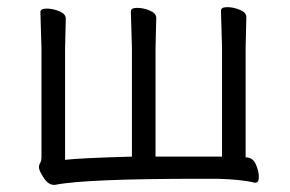

<svg xmlns="http://www.w3.org/2000/svg" viewBox="-20 -502 810 537"><path d="M669 -454 667 -370V-62Q687 -62 695.5 -42.5Q704 -23 704 -7Q704 9 694 9H692Q657 0 589 -2H540Q219 -2 134 15H130Q112 15 96 -15Q89 -27 89 -34Q89 -41 92.5 -46.5Q96 -52 96 -64V-366L93 -468Q93 -478 110.5 -478Q128 -478 146 -470.5Q164 -463 164 -450L162 -366V-55Q205 -60 349 -64V-368L346 -470Q346 -480 363.5 -480Q381 -480 399 -472.5Q417 -465 417 -452L415 -368V-64H601V-370L598 -472Q598 -482 615.5 -482Q633 -482 651 -474.5Q669 -467 669 -454Z"/></svg>

Font: LXGW WenKai
Style: Regular
Weight: 400
Designer: LXGW / Fontworks Inc.
Foundry: LXGW / Fontworks Inc.
Version: Version 1.520; June 14, 2025